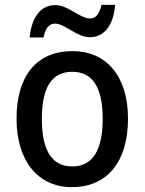

<svg xmlns="http://www.w3.org/2000/svg" viewBox="-20 -759 594 789"><path d="M102 -605H159C166 -643 182 -662 206 -662C246 -662 296 -606 349 -606C407 -606 447 -654 453 -739H397C388 -703 375 -683 350 -683C309 -683 261 -738 207 -738C144 -738 109 -683 102 -605ZM506 -271C506 -450 414 -549 278 -549C130 -549 48 -447 48 -271C48 -97 137 10 275 10C423 10 506 -97 506 -271ZM152 -270C152 -396 190 -464 277 -464C363 -464 402 -396 402 -271C402 -145 363 -75 277 -75C190 -75 152 -146 152 -270Z"/></svg>

Font: Noto Sans Devanagari UI SemiCondensed Medium
Style: Regular
Weight: 500
Width: 4
Designer: Jelle Bosma - Monotype Design Team
Foundry: Monotype Imaging Inc.
Version: Version 2.004